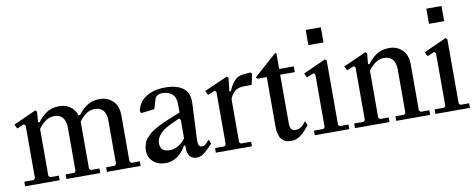

<svg xmlns="http://www.w3.org/2000/svg" viewBox="-60 -929 2993 1206"><g transform="rotate(-10 1437.0 -325.5)"><path d="M89.4 -39.1V-375L79.6 -384.8L34.2 -366.2L21 -393.1L165 -458.5L174.8 -448.7L169.9 -380.9H179.7Q191.4 -396.5 202.4 -408Q213.4 -419.4 230.2 -432.1Q247.1 -444.8 269.5 -451.7Q292 -458.5 317.9 -458.5Q355.5 -458.5 385.5 -438.7Q415.5 -418.9 427.2 -380.9H437Q461.9 -414.6 494.6 -436.5Q527.3 -458.5 576.2 -458.5Q625 -458.5 658.7 -426.3Q692.4 -394 692.4 -333V-39.1L702.1 -29.3H756.8V0H541.5V-29.3H596.7L606.4 -39.1V-317.9Q606.4 -356 588.6 -379.2Q570.8 -402.3 533.7 -402.3Q500 -402.3 472.9 -380.6Q445.8 -358.9 434.1 -338.4V-333V-39.1L443.8 -29.3H499V0H283.2V-29.3H338.4L348.1 -39.1V-317.9Q348.1 -356 330.3 -379.2Q312.5 -402.3 275.4 -402.3Q241.7 -402.3 214.4 -380.4Q187 -358.4 174.8 -337.9V-39.1L184.6 -29.3H239.7V0H19.5V-29.3H79.6Z M1055.2 -341.8Q1055.2 -386.2 1031 -406.5Q1006.8 -426.8 969.7 -426.8Q930.2 -426.8 920.9 -395.5L903.3 -335.9L817.4 -326.2L811.5 -338.9Q820.3 -393.6 868.4 -426Q916.5 -458.5 993.7 -458.5Q1066.9 -458.5 1107.2 -428.2Q1147.5 -397.9 1144.5 -331.1L1133.8 -102.5Q1132.8 -76.2 1138.4 -64.9Q1144 -53.7 1161.1 -53.7Q1164.1 -53.7 1167.2 -54.4Q1170.4 -55.2 1173.8 -57.4Q1177.2 -59.6 1179.4 -61Q1181.6 -62.5 1185.8 -66.9Q1189.9 -71.3 1191.7 -73Q1193.4 -74.7 1198.7 -80.3Q1204.1 -85.9 1205.6 -87.9L1217.3 -60.5Q1212.9 -56.6 1202.9 -46.4Q1192.9 -36.1 1189.5 -33Q1186 -29.8 1178 -22.2Q1169.9 -14.6 1166.7 -12.2Q1163.6 -9.8 1157 -4.6Q1150.4 0.5 1146.2 2Q1142.1 3.4 1136.2 5.9Q1130.4 8.3 1125 9Q1119.6 9.8 1113.3 9.8Q1085 9.8 1070.1 -8.3Q1055.2 -26.4 1055.2 -56.6V-78.1H1045.9Q1039.1 -64.5 1029.1 -51.5Q1019 -38.6 1003.2 -23.7Q987.3 -8.8 964.1 0.5Q940.9 9.8 915 9.8Q865.7 9.8 835.7 -18.1Q805.7 -45.9 805.7 -90.3Q805.7 -106 809.6 -120.6Q813.5 -135.3 819.1 -147Q824.7 -158.7 836.4 -170.9Q848.1 -183.1 857.4 -191.7Q866.7 -200.2 884.3 -210.4Q901.9 -220.7 913.3 -227.1Q924.8 -233.4 946.8 -243.2Q968.8 -252.9 981 -258.1Q993.2 -263.2 1018.3 -273.2Q1043.5 -283.2 1055.2 -288.1ZM1055.2 -241.7 1045.4 -251.5Q979.5 -222.2 960 -210.4Q895 -170.9 894.5 -119.6Q894.5 -65.4 954.1 -65.4Q971.2 -65.4 987.8 -71.3Q1004.4 -77.1 1016.1 -85.2Q1027.8 -93.3 1037.1 -102.1Q1046.4 -110.8 1050.8 -117.2Q1055.2 -123.5 1055.2 -125Z M1306.2 -39.1V-375L1296.4 -384.8L1251 -366.2L1237.8 -393.1L1386.7 -458.5L1396.5 -448.7L1386.7 -363.8H1396.5Q1411.6 -402.3 1433.8 -426.8Q1456.1 -451.2 1492.2 -454.6L1536.6 -458.5L1546.4 -448.7L1531.7 -379.9H1483.9Q1461.9 -379.9 1445.3 -374Q1428.7 -368.2 1418.2 -356.9Q1407.7 -345.7 1402.1 -336.2Q1396.5 -326.7 1391.6 -313.5V-39.1L1401.4 -29.3H1466.3V0H1236.3V-29.3H1296.4Z M1719.2 -549.8V-448.7H1812.5V-412.1H1719.2V-100.6Q1719.2 -77.1 1727.5 -65.4Q1735.8 -53.7 1757.3 -53.7Q1771.5 -53.7 1784.2 -61Q1796.9 -68.4 1803.5 -75.4Q1810.1 -82.5 1821.8 -97.7L1833.5 -70.3L1825.7 -60.5Q1817.9 -51.3 1815.9 -49.1Q1814 -46.9 1805.9 -37.8Q1797.9 -28.8 1793.7 -25.4Q1789.6 -22 1781.2 -14.9Q1772.9 -7.8 1766.6 -4.6Q1760.3 -1.5 1751.7 2.7Q1743.2 6.8 1734.4 8.3Q1725.6 9.8 1716.3 9.8Q1674.3 9.8 1654.1 -16.4Q1633.8 -42.5 1633.8 -97.7V-412.1H1575.2L1565.4 -421.9L1709.5 -549.8Z M1925.8 -564.5V-661.1H2022.5V-564.5ZM1937 -39.1V-375L1927.2 -384.8L1881.8 -366.2L1868.7 -393.1L2012.7 -458.5L2022.5 -448.7V-39.1L2032.2 -29.3H2087.4V0H1867.2V-29.3H1927.2Z M2193.4 -39.1V-375L2183.6 -384.8L2138.2 -366.2L2125 -393.1L2270.5 -458.5L2280.3 -448.7L2273.9 -380.9H2283.7Q2295.4 -396.5 2306.4 -408Q2317.4 -419.4 2334.2 -432.1Q2351.1 -444.8 2373.5 -451.7Q2396 -458.5 2421.9 -458.5Q2470.7 -458.5 2504.4 -426.3Q2538.1 -394 2538.1 -333V-39.1L2547.9 -29.3H2603V0H2387.2V-29.3H2442.4L2452.1 -39.1V-317.9Q2452.1 -356 2434.3 -379.2Q2416.5 -402.3 2379.4 -402.3Q2345.7 -402.3 2318.4 -380.4Q2291 -358.4 2278.8 -337.9V-39.1L2288.6 -29.3H2343.8V0H2123.5V-29.3H2183.6Z M2695.3 -564.5V-661.1H2792V-564.5ZM2706.5 -39.1V-375L2696.8 -384.8L2651.4 -366.2L2638.2 -393.1L2782.2 -458.5L2792 -448.7V-39.1L2801.8 -29.3H2856.9V0H2636.7V-29.3H2696.8Z"/></g></svg>

Font: Happy Times at the IKOB
Style: Regular
Weight: 400
Designer: Lucas Le Bihan
Foundry: Lucas Le Bihan
Version: Version 1.000;PS 1.0;hotconv 1.0.88;makeotf.lib2.5.647800